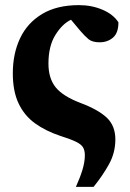

<svg xmlns="http://www.w3.org/2000/svg" viewBox="-20 -523 509 749"><path d="M276 206Q292 171 301.5 140Q311 109 311 82Q311 64 304 52Q297 40 276.5 30Q256 20 215 7Q158 -12 116.5 -42Q75 -72 52.5 -119.5Q30 -167 30 -237Q30 -314 58.5 -374Q87 -434 144.5 -468.5Q202 -503 288 -503Q338 -503 380 -485Q422 -467 442 -436Q442 -394 420.5 -376Q399 -358 369 -358Q340 -358 325.5 -370Q311 -382 293 -403L257 -446Q223 -430 196 -386.5Q169 -343 169 -275Q169 -217 197.5 -182Q226 -147 295 -121Q364 -95 397 -63.5Q430 -32 430 21Q430 73 405 118Q380 163 345 206Z"/></svg>

Font: Source Serif 4 Black
Style: Regular
Weight: 900
Designer: Frank Grießhammer
Foundry: Adobe
Version: Version 4.005;hotconv 1.1.0;makeotfexe 2.6.0